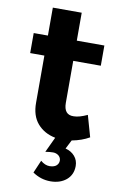

<svg xmlns="http://www.w3.org/2000/svg" viewBox="-98 -715 621 1001"><g transform="rotate(10 213.0 -215.0)"><path d="M251 -185.1Q251 -121.1 303.2 -123Q332 -123 375 -143.1L407.2 -29.8Q367.2 -6.8 314.9 2.9L291 49.8Q321.8 57.6 340.3 79.1Q358.9 100.6 358.9 130.9Q358.9 176.8 326.2 204.6Q293 231.9 242.2 231.9Q191.4 231.9 147.9 202.1L176.8 134.8Q200.2 154.8 224.6 154.8Q249 154.3 260.7 143.6Q272.5 132.8 272.5 117.2Q272.5 101.6 259.8 90.8Q247.1 81.1 230.5 81.1Q213.9 81.1 189.9 85L228 3.9Q168.9 -7.8 133.3 -48.8Q97.7 -89.8 98.1 -159.2V-408.2H22.9V-514.2H98.1V-662.1H251V-514.2H397V-407.2H251Z"/></g></svg>

Font: TruenoSBd
Style: Demi
Weight: 600
Designer: Julieta Ulanovsky
Foundry: Julieta Ulanovsky
Version: Version 3.001b